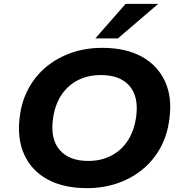

<svg xmlns="http://www.w3.org/2000/svg" viewBox="-20 -964 947 995"><path d="M431 11Q309 11 226 -34.5Q143 -80 105.5 -163Q68 -246 82 -357Q92 -440 128.5 -506.5Q165 -573 222 -619.5Q279 -666 352 -691Q425 -716 510 -716Q632 -716 714.5 -670.5Q797 -625 835 -542.5Q873 -460 858 -350Q848 -265 811.5 -198.5Q775 -132 718 -85.5Q661 -39 588 -14Q515 11 431 11ZM437 -130Q506 -130 559 -158.5Q612 -187 644.5 -239Q677 -291 686 -362Q699 -464 650.5 -519.5Q602 -575 503 -575Q434 -575 381 -547Q328 -519 295.5 -467.5Q263 -416 254 -344Q241 -242 290 -186Q339 -130 437 -130ZM474 -765 631 -944H800L591 -765Z"/></svg>

Font: Nunito Sans 10pt SemiExpanded ExtraBold
Style: Italic
Weight: 800
Width: 6
Italic angle: -9°
Designer: Vernon Adams
Foundry: Vernon Adams
Version: Version 3.101;gftools[0.9.27]